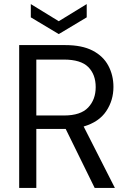

<svg xmlns="http://www.w3.org/2000/svg" viewBox="-20 -921 633 941"><path d="M74 0V-700H300Q382 -700 434 -673Q486 -646 511 -599Q536 -552 536 -495Q536 -429 500.5 -376Q465 -323 390 -301L543 0H444L302 -289H296H158V0ZM158 -355H294Q375 -355 412 -394Q449 -433 449 -494Q449 -556 412.5 -592.5Q376 -629 293 -629H158ZM268 -754 131 -836V-901L268 -817L405 -901V-836Z"/></svg>

Font: DeepMind Sans
Style: Regular
Weight: 400
Designer: Jonny Pinhorn / Modifications: Colophon Foundry
Foundry: Colophon Foundry
Version: Version 1.002; ttfautohint (v1.8.2)